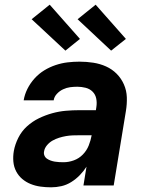

<svg xmlns="http://www.w3.org/2000/svg" viewBox="-20 -791 640 819"><path d="M198 8Q175 8 153 5Q131 2 111 -6Q91 -14 75 -27.5Q59 -41 49 -60Q39 -79 37 -101.5Q35 -124 39 -147Q44 -175 58 -203Q72 -231 95 -252Q118 -273 146 -286.5Q174 -300 203 -308Q232 -316 261 -318.5Q290 -321 319 -321H389L391 -334Q394 -353 390.5 -370.5Q387 -388 375 -400Q363 -412 345.5 -416.5Q328 -421 310 -421Q294 -421 279 -419Q264 -417 249 -410Q234 -403 222.5 -390.5Q211 -378 209 -363H81Q85 -388 97 -412Q109 -436 127.5 -456.5Q146 -477 169 -491Q192 -505 217.5 -513.5Q243 -522 268.5 -525Q294 -528 319 -528Q349 -528 378 -523.5Q407 -519 432.5 -507.5Q458 -496 477.5 -476.5Q497 -457 508.5 -431Q520 -405 521 -376Q522 -347 517 -317L465 0H336L349 -80Q337 -61 320.5 -44Q304 -27 284 -14.5Q264 -2 242 3Q220 8 198 8ZM251 -99Q273 -99 295 -107Q317 -115 333.5 -132Q350 -149 358.5 -170.5Q367 -192 371 -214H319Q304 -214 290 -213.5Q276 -213 261.5 -210.5Q247 -208 232.5 -203.5Q218 -199 204.5 -191.5Q191 -184 180.5 -171.5Q170 -159 168 -145Q166 -136 169.5 -127.5Q173 -119 180.5 -114Q188 -109 196.5 -106Q205 -103 214 -101.5Q223 -100 232.5 -99.5Q242 -99 251 -99ZM454 -575 311 -709 388 -771 517 -625ZM259 -575 115 -709 192 -771 321 -625Z"/></svg>

Font: Iosevka Aile Extrabold
Style: Italic
Weight: 800
Italic angle: -9°
Designer: Belleve Invis
Foundry: Belleve Invis
Version: Version 31.1.0; ttfautohint (v1.8.4)